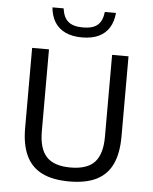

<svg xmlns="http://www.w3.org/2000/svg" viewBox="-55 -836 711 891"><g transform="rotate(5 300.0 -391.0)"><path d="M301 7.5Q223.5 7.5 173.8 -17.2Q124 -42 99.8 -92.8Q75.5 -143.5 75.5 -222V-595H154V-213.5Q154 -132.5 189 -95Q224 -57.5 301 -57.5Q378.5 -57.5 413.2 -95Q448 -132.5 448 -213.5V-595H524.5V-222Q524.5 -143.5 500.8 -92.8Q477 -42 427.5 -17.2Q378 7.5 301 7.5ZM301.5 -663.5Q256 -663.5 224 -678.5Q192 -693.5 174.2 -722Q156.5 -750.5 153 -790.5H205Q210.5 -749 233 -729.5Q255.5 -710 301.5 -710Q348.5 -710 370.5 -729.5Q392.5 -749 397 -790.5H449Q445.5 -750 428 -721.8Q410.5 -693.5 379 -678.5Q347.5 -663.5 301.5 -663.5Z"/></g></svg>

Font: Encode Sans SC SemiCondensed
Style: Regular
Weight: 400
Width: 4
Designer: Multiple Designers
Foundry: Impallari Type
Version: Version 3.002